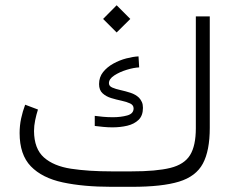

<svg xmlns="http://www.w3.org/2000/svg" viewBox="-20 -721 911 741"><path d="M430.2 -700.7 482.9 -647.9 430.2 -595.7 377.9 -647.9ZM410.2 -59.6H487.3Q583.5 -59.6 637.5 -73Q691.4 -86.4 713.6 -122.6Q735.8 -158.7 735.8 -226.1V-657.7H789.6V-227.5Q789.6 -139.2 762.9 -89.6Q736.3 -40 670.9 -20Q605.5 0 489.3 0H410.2Q301.8 0 222.2 -17.1Q142.6 -34.2 99.1 -79.1Q55.7 -124 55.7 -207.5Q55.7 -236.3 61.5 -263.7Q67.4 -291 77.1 -316.9L126.5 -298.3Q120.1 -278.3 115.7 -256.8Q111.3 -235.4 111.3 -215.3Q111.8 -147 149.4 -113.5Q187 -80.1 254.2 -69.8Q321.3 -59.6 410.2 -59.6ZM345.7 -273.9Q358.9 -272 377.4 -270.3Q396 -268.6 415.5 -268.6Q446.3 -268.6 470.9 -275.4Q495.6 -282.2 495.6 -302.7Q495.6 -315.4 482.2 -321.8Q468.8 -328.1 449 -332.3Q429.2 -336.4 409.2 -342.5Q389.2 -348.6 375.7 -361.1Q362.3 -373.5 362.3 -396.5Q362.3 -423.3 377.9 -442.9Q393.6 -462.4 417.5 -475.6Q441.4 -488.8 467.5 -495.6Q493.7 -502.4 514.6 -503.4L517.1 -460.9Q496.6 -460 469.2 -451.7Q441.9 -443.4 421.1 -429.9Q400.4 -416.5 400.4 -399.9Q400.4 -388.7 413.3 -383.1Q426.3 -377.4 445.3 -373.3Q464.4 -369.1 483.9 -362.8Q503.4 -356.4 516.6 -343.8Q523.4 -336.4 527.6 -327.1Q531.7 -317.9 531.7 -304.7Q531.7 -274.9 514.9 -258.5Q498 -242.2 471.2 -235.8Q444.3 -229.5 414.1 -229.5Q396.5 -229.5 379.2 -231.2Q361.8 -232.9 345.7 -234.9Z"/></svg>

Font: Vazirmatn UI NL ExtraLight
Style: Regular
Weight: 200
Designer: Saber Rastikerdar
Foundry: Saber Rastikerdar
Version: Version 33.003